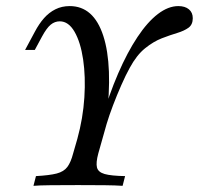

<svg xmlns="http://www.w3.org/2000/svg" viewBox="-20 -602 645 622"><path d="M88.4 0 96.5 -31.5Q140.1 -33.9 163.6 -39.9Q187 -46 198.3 -61.3Q209.6 -76.6 216.9 -104.8L230.6 -152.4Q249 -219.2 253.3 -286.3Q257.6 -353.5 249.3 -409.4Q241 -465.3 221.5 -499.1Q202 -532.9 173.6 -532.9Q157.5 -532.9 144.3 -522.1Q131.1 -511.3 116 -483.4L92.8 -440.3H61.3L92.7 -498.8Q106.6 -525.1 122.7 -543.3Q138.8 -561.5 159.5 -571.9Q180.2 -582.3 205.8 -582.3Q283.2 -582.3 314.6 -486Q346 -389.8 324.9 -213.5L307.4 -207.1Q332.8 -294.9 362.8 -364Q392.7 -433 425.4 -482.1Q458 -531.1 491.6 -556.7Q525.2 -582.3 557.7 -582.3Q579.4 -582.3 592 -571.8Q604.5 -561.4 604.5 -543Q604.5 -522.2 590.6 -512.1Q576.6 -502 554.1 -495.2Q531.7 -488.5 504.3 -478Q477 -467.4 449.9 -445.5Q422.7 -423.6 400.3 -382.2Q387.6 -359.4 373.1 -326.5Q358.6 -293.6 346 -260.4Q333.4 -227.2 325.4 -200.4L298.4 -104.8Q290.4 -75.1 294.1 -59.7Q297.8 -44.4 318.9 -38.3Q339.9 -32.3 385.2 -31.5L377.2 0Q354.9 -1.6 318.9 -2Q282.9 -2.4 232.6 -2.4Q181 -2.4 143.8 -2Q106.7 -1.6 88.4 0Z"/></svg>

Font: Playfair 5pt SemiExpanded Light 12pt
Style: Italic
Weight: 300
Italic angle: -15.6°
Version: Version 2.000;gftools[0.9.28]